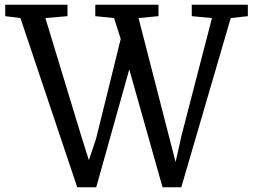

<svg xmlns="http://www.w3.org/2000/svg" viewBox="-20 -778 1066 808"><path d="M2 -710V-758H264V-710L171 -702L324 -199L354 -104L384 -193L488 -614L460 -702L381 -710V-758H647V-710L563 -702L695 -189L719 -96L744 -208L872 -702L787 -710V-758H1023V-710L951 -702L743 10H664L524 -486L385 10H305L66 -702Z"/></svg>

Font: Martel DemiBold
Style: Regular
Weight: 600
Designer: Dan Reynolds
Foundry: Dan Reynolds
Version: Version 1.001; ttfautohint (v1.1) -l 5 -r 5 -G 72 -x 0 -D la